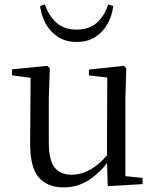

<svg xmlns="http://www.w3.org/2000/svg" viewBox="-20 -814 693 849"><path d="M260.9 14.6Q189.8 14.6 151.1 -29.8Q112.3 -74.2 113.3 -185.8L115.5 -483.7L137.7 -466.6L33.1 -481V-507.3L189.5 -523L200.2 -511.5L195.8 -380.4V-185.1Q195.8 -105.3 221.6 -73.3Q247.4 -41.4 296.3 -41.4Q342.8 -41.4 386.1 -68.1Q429.4 -94.9 464.9 -141.8L488.1 -103H461.7Q423.1 -51 373.2 -18.2Q323.3 14.6 260.9 14.6ZM456.4 9.3 452.8 -114.1V-115.5L454.4 -471.2L373.2 -480.3V-506.2L528.2 -523L538.4 -511.5L534.4 -380.4V-35L610.3 -27.4V0.2ZM157.1 -787.4 178.7 -794.4Q194.9 -745.5 229 -714.3Q263.1 -683.2 319.1 -683.2Q375.8 -683.2 409.6 -714.5Q443.3 -745.9 458.6 -794.4L481 -787.4Q475.6 -745 455.8 -709Q436 -672.9 401.9 -650.7Q367.7 -628.4 319.1 -628.4Q271.4 -628.4 236.7 -650.7Q202.1 -672.9 182.4 -709Q162.7 -745 157.1 -787.4Z"/></svg>

Font: Noto Serif SC
Style: Regular
Weight: 200
Designer: Ryoko NISHIZUKA 西塚涼子 (kana & ideographs); Frank Grießhammer (Latin, Greek & Cyrillic); Wenlong ZHANG 张文龙 (bopomofo); San
Foundry: Adobe
Version: Version 2.001;hotconv 1.1.0;makeotfexe 2.6.0